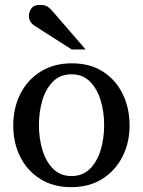

<svg xmlns="http://www.w3.org/2000/svg" viewBox="-20 -753 584 785"><path d="M330.1 -550.8H272.9L121.1 -647.9Q98.1 -663.1 98.1 -688Q98.1 -703.1 107.9 -718Q117.7 -732.9 144 -732.9Q164.1 -732.9 174.6 -725.8Q185.1 -718.8 195.8 -706.1ZM509.8 -240.2Q509.8 -169.4 480.5 -112.1Q451.2 -54.7 397.7 -21.2Q344.2 12.2 271 12.2Q198.2 12.2 145 -21Q91.8 -54.2 63 -111.3Q34.2 -168.5 34.2 -240.2Q34.2 -311.5 63.2 -369.1Q92.3 -426.8 146.2 -460.4Q200.2 -494.1 273.9 -494.1Q348.6 -494.1 401.4 -460Q454.1 -425.8 481.9 -368.2Q509.8 -310.5 509.8 -240.2ZM405.8 -241.2Q405.8 -295.9 391.4 -343.3Q377 -390.6 347.4 -419.9Q317.9 -449.2 272.9 -449.2Q226.6 -449.2 197 -419.9Q167.5 -390.6 153.3 -343.3Q139.2 -295.9 139.2 -241.2Q139.2 -187 153.6 -139.4Q168 -91.8 197.5 -62.5Q227.1 -33.2 272 -33.2Q317.9 -33.2 347.4 -62.5Q377 -91.8 391.4 -139.2Q405.8 -186.5 405.8 -241.2Z"/></svg>

Font: Abyssinica SIL
Style: Regular
Weight: 400
Designer: Victor Gaultney and Lorna Evans
Foundry: SIL International
Version: Version 2.100